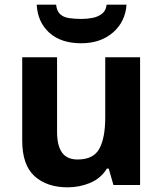

<svg xmlns="http://www.w3.org/2000/svg" viewBox="-20 -791 697 821"><path d="M579 -546V0H465L445 -70H437Q411 -28 365.5 -9Q320 10 269 10Q181 10 128 -37.5Q75 -85 75 -190V-546H224V-227Q224 -169 245 -139Q266 -109 312 -109Q380 -109 405 -155.5Q430 -202 430 -289V-546ZM521 -771Q516 -698 463 -652Q410 -606 327 -606Q241 -606 191 -651Q141 -696 137 -771H220Q223 -743 237.5 -730Q252 -717 276 -713.5Q300 -710 328 -710Q352 -710 375.5 -714.5Q399 -719 416 -732Q433 -745 436 -771Z"/></svg>

Font: Noto Sans Devanagari UI
Style: Bold
Weight: 700
Designer: Jelle Bosma - Monotype Design Team
Foundry: Monotype Imaging Inc.
Version: Version 2.004; ttfautohint (v1.8.4.7-5d5b)